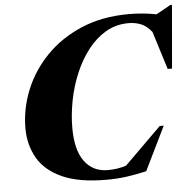

<svg xmlns="http://www.w3.org/2000/svg" viewBox="-54 -809 874 877"><g transform="rotate(-5 383.0 -370.0)"><path d="M583 -8Q532.5 3.5 490.2 9.2Q448 15 399 15Q272.5 15 195.8 -20Q119 -55 84.8 -115.5Q50.5 -176 50.5 -251.5Q50.5 -340.5 85 -425.8Q119.5 -511 186 -579.8Q252.5 -648.5 348.2 -689.2Q444 -730 566 -730Q631.5 -730 692.5 -718L759 -755H766.5L741.5 -465H721.5L667 -639.5Q643 -669 617 -679Q591 -689 561.5 -689Q504 -689 457.2 -661.8Q410.5 -634.5 374.5 -588Q338.5 -541.5 313.8 -482.8Q289 -424 276.5 -359.8Q264 -295.5 264 -234Q264 -133 302.5 -80.8Q341 -28.5 409 -28.5Q455 -28.5 493.5 -41.5L662.5 -208.5H681Z"/></g></svg>

Font: Newsreader 72pt ExtraBold
Style: Italic
Weight: 800
Italic angle: -17°
Designer: Hugues Gentile
Foundry: Production Type
Version: Version 1.003; ttfautohint (v1.8.3)